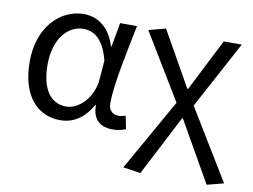

<svg xmlns="http://www.w3.org/2000/svg" viewBox="-81 -676 1328 1007"><g transform="rotate(10 583.0 -172.0)"><path d="M261 13C331 13 388 -24 429 -97H433C432 -21 475 13 540 13C572 13 594 6 610 -1L596 -70C585 -66 571 -63 559 -63C529 -63 505 -82 505 -119C505 -218 544 -400 573 -543H483L460 -414H457C426 -518 357 -557 289 -557C164 -557 51 -448 51 -262C51 -84 137 13 261 13ZM279 -63C195 -63 146 -136 146 -263C146 -406 221 -480 299 -480C350 -480 406 -453 436 -335L428 -232C420 -140 351 -63 279 -63Z M724 213 890 -108H894L1077 213L1166 190L938 -184L1131 -543H1035L894 -265H890L725 -557L635 -533L847 -183L631 199Z"/></g></svg>

Font: Source Han Sans HK
Style: Regular
Weight: 400
Designer: Ryoko NISHIZUKA 西塚涼子 (kana, bopomofo & ideographs); Paul D. Hunt (Latin, Greek & Cyrillic); Sandoll Communications 산돌커뮤니
Foundry: Adobe
Version: Version 2.000;hotconv 1.0.107;makeotfexe 2.5.65593